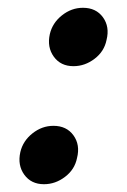

<svg xmlns="http://www.w3.org/2000/svg" viewBox="-20 -494 322 488"><path d="M91.7 -25.8Q59.2 -25.8 41.7 -50Q24.2 -74.2 31.7 -107.5Q38.3 -135.8 62.5 -155Q86.7 -174.2 115.8 -174.2Q149.2 -174.2 166.7 -150Q184.2 -125.8 175.8 -92.5Q170 -63.3 145.4 -44.6Q120.8 -25.8 91.7 -25.8ZM166.7 -325.8Q134.2 -325.8 116.7 -350Q99.2 -374.2 106.7 -407.5Q113.3 -435.8 137.5 -455Q161.7 -474.2 190.8 -474.2Q224.2 -474.2 241.7 -450Q259.2 -425.8 250.8 -392.5Q245 -363.3 220.4 -344.6Q195.8 -325.8 166.7 -325.8Z"/></svg>

Font: Funnel Sans Medium
Style: Italic
Weight: 500
Italic angle: -14.036°
Version: Version 1.000; Beta; Release 5; Build 24; ttfautohint (v1.8.